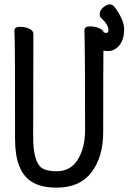

<svg xmlns="http://www.w3.org/2000/svg" viewBox="-20 -836 589 880"><path d="M240 24Q167 24 125 -3Q49 -51 49 -198Q49 -618 47.5 -648Q46 -678 46 -695.5Q46 -713 70.5 -713Q95 -713 114 -704.5Q133 -696 133 -680L132 -210Q132 -92 173 -65Q196 -51 240 -51Q303 -51 336.5 -104.5Q370 -158 370 -242Q370 -595 367 -697Q367 -715 391.5 -715Q416 -715 435 -706.5Q454 -698 455 -688Q464 -685 469.5 -685Q475 -685 477 -697Q477 -724 441 -756Q437 -762 437 -768.5Q437 -775 439.5 -784Q442 -793 456 -804.5Q470 -816 484 -816Q498 -816 508 -800Q549 -744 549 -702Q549 -638 509 -612Q494 -602 477.5 -602Q461 -602 454 -604Q453 -527 453 -230Q453 -117 399.5 -46.5Q346 24 240 24Z"/></svg>

Font: LXGW WenKai Mono TC
Style: Bold
Weight: 700
Designer: LXGW / Fontworks Inc.
Foundry: LXGW / Fontworks Inc.
Version: Version 1.330